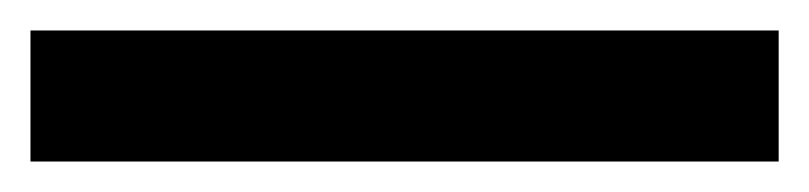

<svg xmlns="http://www.w3.org/2000/svg" viewBox="-23 -866 531 126"><path d="M488 -760V-846H-3V-760Z"/></svg>

Font: Noto Sans Lao Looped SemiCondensed SemiBold
Style: Regular
Weight: 600
Width: 4
Designer: Mark Frömberg, Ben Mitchell
Foundry: The Fontpad Ltd
Version: Version 1.002